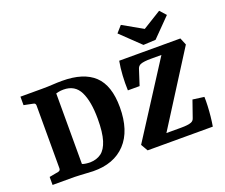

<svg xmlns="http://www.w3.org/2000/svg" viewBox="-125 -970 1375 1171"><g transform="rotate(-20 562.0 -385.0)"><path d="M173 -573Q210 -573 241 -575Q272 -577 303 -577Q442 -577 511 -512Q580 -447 580 -306Q580 -153 504.5 -72.5Q429 8 294 6Q278 5 255 4Q232 3 210.5 1.5Q189 0 174 0H32V-52L91 -63Q106 -66 106 -81V-489Q106 -504 91 -506L32 -518V-573ZM244 -59Q253 -55 268 -53Q283 -51 296 -51Q338 -52 367.5 -73.5Q397 -95 413 -146Q429 -197 429 -285Q429 -398 398 -461Q367 -524 293 -524Q274 -524 260.5 -521Q247 -518 244 -517ZM649 0 623 -45 936 -532 953 -518H858Q836 -518 819 -516Q802 -514 792 -510Q776 -504 770 -487L737 -385H661Q659 -432 662 -481Q665 -530 673 -573H1070L1089 -527L780 -40L755 -60H888Q911 -60 927.5 -62Q944 -64 954 -68Q970 -74 975 -92L1012 -198L1086 -188Q1087 -163 1085.5 -129.5Q1084 -96 1080.5 -62Q1077 -28 1072 0ZM1042 -736 925 -617 845 -613 720 -733 757 -775 886 -702 1006 -776Z"/></g></svg>

Font: Yrsa
Style: Regular
Weight: 400
Designer: Anna Giedrys (Yrsa+Rasa design), David Brezina (Yrsa art-direction, Rasa art-direction, design)
Foundry: Rosetta Type Foundry
Version: Version 2.004